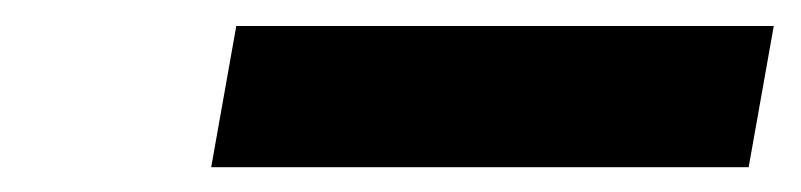

<svg xmlns="http://www.w3.org/2000/svg" viewBox="-20 -740 626 150"><path d="M145 -609.4 164.6 -719.7H584.5L564.9 -609.4Z"/></svg>

Font: Cascadia Mono NF SemiBold
Style: Italic
Weight: 600
Italic angle: -10°
Monospace: yes
Designer: Aaron Bell
Foundry: Saja Typeworks
Version: Version 2404.023; ttfautohint (v1.8.4)